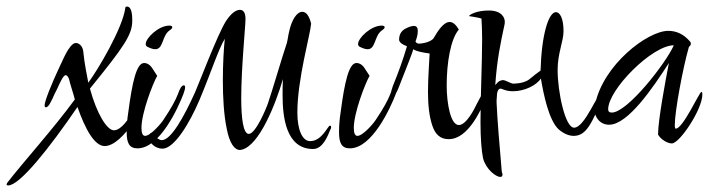

<svg xmlns="http://www.w3.org/2000/svg" viewBox="-103 -477 2160 585"><path d="M-78 88C-43 88 47 -25 133 -151C157 -83 185 -32 216 -32C274 -32 349 -173 349 -195C349 -199 347 -201 344 -201C330 -201 286 -80 244 -80C223 -80 192 -130 171 -207C275 -335 300 -371 300 -414C300 -429 299 -457 284 -457C281 -457 279 -456 279 -454C271 -391 195 -264 166 -225C161 -253 154 -285 151 -318C150 -334 140 -346 128 -346C107 -346 83 -280 82 -281C53 -220 33 -168 33 -157C33 -152 34 -150 37 -150C41 -150 46 -155 51 -165C55 -172 59 -181 63 -190L72 -208C76 -217 80 -226 84 -233C89 -243 94 -248 97 -248C101 -248 104 -244 107 -237C112 -216 120 -194 125 -174C60 -85 -34 19 -81 80C-82 83 -83 84 -83 84C-83 87 -81 88 -78 88Z M370 -327C395 -327 390 -367 413 -384C419 -388 422 -391 422 -394C422 -397 419 -399 413 -399C380 -399 341 -361 341 -343C341 -340 342 -337 345 -335C353 -331 362 -327 370 -327ZM316 -25C384 -25 440 -149 456 -191C459 -200 461 -206 461 -211C461 -215 460 -217 457 -217C451 -217 445 -208 439 -190C432 -172 418 -146 395 -112C389 -102 356 -63 339 -63C332 -63 328 -71 328 -87C328 -133 362 -221 376 -246C373 -251 368 -258 361 -269C354 -280 345 -285 336 -285C313 -285 300 -227 288 -136C284 -111 283 -91 283 -74C283 -41 291 -25 316 -25Z M634 -21C687 -34 737 -160 759 -236C758 -219 758 -202 758 -187C758 -124 767 -23 851 -23C882 -23 897 -67 903 -81C905 -84 906 -87 906 -90C906 -93 905 -94 902 -94C896 -94 878 -47 842 -47C818 -47 803 -82 803 -134C803 -236 842 -369 845 -405C839 -429 830 -441 818 -441C802 -441 786 -418 778 -381C777 -378 777 -375 776 -372L773 -355C772 -352 772 -349 771 -346C758 -308 724 -192 714 -164C709 -148 676 -69 655 -69C638 -69 632 -117 632 -178C632 -270 645 -397 645 -419C645 -438 639 -447 628 -447C615 -447 600 -435 585 -412C559 -370 503 -222 491 -195C457 -120 418 -50 390 -50C381 -50 369 -61 361 -69C359 -71 358 -72 357 -72C354 -72 352 -66 352 -56C352 -39 373 -24 392 -24C428 -24 475 -102 505 -173C540 -256 562 -326 582 -359C579 -332 576 -284 576 -232C576 -180 579 -126 588 -84C596 -42 611 -20 628 -20C630 -20 632 -21 634 -21Z M1017 -327C1042 -327 1037 -367 1060 -384C1066 -388 1069 -391 1069 -394C1069 -397 1066 -399 1060 -399C1027 -399 988 -361 988 -343C988 -340 989 -337 992 -335C1000 -331 1009 -327 1017 -327ZM963 -25C1031 -25 1087 -149 1103 -191C1106 -200 1108 -206 1108 -211C1108 -215 1107 -217 1104 -217C1098 -217 1092 -208 1086 -190C1079 -172 1065 -146 1042 -112C1036 -102 1003 -63 986 -63C979 -63 975 -71 975 -87C975 -133 1009 -221 1023 -246C1020 -251 1015 -258 1008 -269C1001 -280 992 -285 983 -285C960 -285 947 -227 935 -136C931 -111 930 -91 930 -74C930 -41 938 -25 963 -25Z M1264 -53C1324 -53 1365 -142 1389 -207C1390 -212 1391 -216 1391 -217C1391 -220 1390 -221 1388 -221C1383 -221 1378 -217 1375 -210C1372 -202 1363 -185 1349 -159C1343 -146 1318 -96 1295 -96C1270 -96 1258 -161 1258 -217C1258 -286 1270 -358 1295 -387C1286 -402 1277 -410 1267 -410C1248 -410 1230 -381 1219 -362C1212 -349 1183 -344 1174 -344C1165 -344 1163 -351 1163 -351C1166 -358 1170 -371 1170 -382C1170 -393 1166 -398 1158 -398C1151 -398 1142 -395 1131 -389C1119 -382 1113 -371 1113 -356C1113 -349 1121 -342 1137 -336C1125 -295 1110 -254 1094 -215C1090 -204 1088 -196 1088 -191C1088 -186 1089 -184 1092 -184C1098 -184 1104 -191 1110 -206C1129 -256 1154 -315 1156 -327C1167 -320 1185 -317 1206 -314C1205 -286 1201 -241 1201 -197C1201 -156 1205 -122 1214 -95C1223 -67 1239 -53 1264 -53Z M1421 62C1426 62 1428 60 1428 55C1428 53 1428 51 1427 50C1426 49 1425 40 1424 24C1420 -22 1412 -114 1410 -165C1410 -170 1410 -176 1411 -184C1411 -199 1416 -207 1422 -207C1424 -207 1426 -206 1429 -205C1438 -201 1449 -199 1460 -199C1495 -199 1532 -217 1545 -238C1553 -190 1569 -111 1599 -83C1614 -70 1630 -63 1645 -63C1685 -63 1701 -105 1734 -180C1736 -186 1737 -190 1737 -193C1737 -196 1736 -198 1734 -198C1718 -198 1680 -88 1646 -88C1619 -88 1596 -197 1596 -264C1596 -315 1614 -351 1614 -382C1614 -421 1603 -440 1591 -440C1568 -440 1547 -370 1544 -262C1534 -255 1524 -247 1513 -238C1502 -228 1485 -223 1462 -222C1453 -222 1438 -233 1429 -233C1427 -233 1426 -232 1424 -232C1413 -229 1411 -222 1406 -218C1411 -293 1422 -346 1434 -401C1435 -404 1435 -408 1435 -411C1435 -423 1426 -445 1386 -445C1347 -445 1326 -431 1326 -428C1324 -428 1361 -423 1364 -420C1365 -404 1366 -382 1366 -358C1366 -287 1361 -182 1361 -105C1361 -57 1364 -17 1369 6C1378 39 1408 62 1421 62Z M1944 -40C1968 -40 2037 -144 2037 -189C2037 -194 2036 -197 2034 -197C2028 -197 1978 -85 1956 -85C1954 -85 1953 -89 1953 -96C1953 -138 1978 -272 1996 -334C2000 -337 2002 -341 2002 -344C2002 -347 2001 -349 1999 -351C1979 -374 1957 -383 1933 -383C1870 -383 1734 -279 1710 -158C1709 -153 1708 -148 1708 -145C1708 -120 1725 -97 1753 -97C1810 -97 1886 -209 1935 -285C1924 -228 1902 -110 1902 -67C1909 -54 1929 -40 1944 -40ZM1761 -134C1754 -134 1750 -137 1750 -144C1750 -204 1884 -339 1950 -339C1927 -286 1809 -134 1761 -134Z"/></svg>

Font: Comforter
Style: Regular
Weight: 400
Designer: Robert E. Leuschke
Foundry: Robert E. Leuschke
Version: Version 1.013; ttfautohint (v1.8.3)